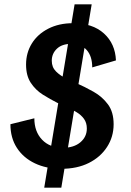

<svg xmlns="http://www.w3.org/2000/svg" viewBox="-20 -770 607 890"><path d="M185 100 325.8 -750H405L264.2 100ZM264.2 12.5Q195 12.5 141.7 -12.9Q88.3 -38.3 58.3 -84.6Q28.3 -130.8 28.3 -194.2L139.2 -221.7Q139.2 -160 175 -122.5Q210.8 -85 271.7 -85Q322.5 -85 352.5 -110.4Q382.5 -135.8 382.5 -174.2Q382.5 -200.8 369.2 -219.2Q355.8 -237.5 335.4 -249.6Q315 -261.7 294.2 -271.7L245.8 -293.3Q212.5 -310 178.8 -331.2Q145 -352.5 122.9 -385.8Q100.8 -419.2 100.8 -470.8Q100.8 -525 127.5 -568.3Q154.2 -611.7 203.8 -637.1Q253.3 -662.5 318.3 -662.5Q409.2 -662.5 461.7 -615Q514.2 -567.5 517.5 -490L407.5 -457.5Q407.5 -509.2 382.1 -537.9Q356.7 -566.7 310.8 -566.7Q267.5 -566.7 243.8 -544.2Q220 -521.7 220 -488.3Q220 -458.3 239.6 -438.8Q259.2 -419.2 287.5 -405.8L331.7 -385.8Q373.3 -367.5 413.8 -344.6Q454.2 -321.7 480.4 -286.2Q506.7 -250.8 506.7 -194.2Q506.7 -135.8 476.2 -88.8Q445.8 -41.7 391.7 -14.6Q337.5 12.5 264.2 12.5Z"/></svg>

Font: Familjen Grotesk SemiBold
Style: Italic
Weight: 600
Italic angle: -9.46201°
Designer: Anders Wikstroem, Jonas Baeckman, Matilda Gysing, Kristian Moeller
Foundry: Familjen STHLM AB
Version: Version 2.002